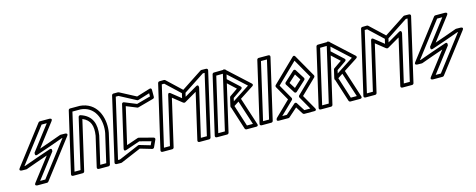

<svg xmlns="http://www.w3.org/2000/svg" viewBox="-37 -1778 6571 2653"><g transform="rotate(-15 3248.0 -451.5)"><path d="M527.8 -771.4H601.8L333.8 -421.9C333.8 -421.9 319.5 -369.6 361.2 -382.8C491.7 -424.3 621.4 -472.7 749.1 -517.9L758.4 -517.8L381 -25H307.1L575 -374.5C575 -374.5 589.4 -426.8 547.6 -413.5C417.1 -372 287.4 -323.6 159.8 -278.4L150.4 -278.6ZM515.5 -821.4C509.1 -821.4 500.5 -817.9 495.6 -811.6L80.5 -269.6C50.6 -230.5 100 -229.4 100 -229.4L163.5 -228.4C166 -228.3 169.4 -228.8 172.2 -229.8C277.5 -267 379.8 -304.9 486.2 -340.8L236.5 -15.2C206.5 24 256.4 25 256.4 25H393.4C399.8 25 408.4 21.6 413.2 15.2L828.3 -526.8C858.2 -565.9 808.9 -567 808.9 -567L745.4 -568C742.9 -568 739.4 -567.5 736.7 -566.6C631.4 -529.3 529.1 -491.4 422.7 -455.6L672.3 -781.2C702.4 -820.3 652.5 -821.4 652.5 -821.4Z M798.9 -25 985.9 -835H1102C1114.5 -833.9 1122.6 -832.8 1132.7 -831C1321.9 -796.6 1376.1 -592.9 1346.4 -431.1L1252.6 -25H1166.9L1258.2 -420.4C1258.3 -421 1258.5 -421.8 1258.6 -422.3C1281.5 -575.4 1246.7 -703.7 1081.6 -757.5C1071.4 -760.8 1054.1 -759.2 1049.5 -739.3L884.6 -25ZM743.1 -5.6C736.5 23 761.4 25 767.5 25H904.5C915.3 25 926.2 17.2 928.9 5.6L1091.9 -700.4C1204.4 -653 1229.1 -564.2 1209.3 -430.7L1111.1 -5.6C1104.5 23 1129.4 25 1135.5 25H1272.5C1283.3 25 1294.2 17.2 1296.9 5.6L1395.3 -420.9C1427.7 -595.4 1371.9 -837.6 1142.7 -880C1130.5 -882.2 1118 -883.9 1105 -884.9C1104.6 -885 1103.7 -885 1103 -885H966C955.3 -885 944.3 -877.2 941.7 -865.6Z M2075.3 -805.2 2075.1 -759.8 1876.9 -705.5 1708.7 -773.9C1701.7 -776.7 1680.9 -782 1674.9 -756.3L1537 -158.9C1537 -158.9 1524.1 -114.1 1569.5 -129.6L1771.5 -198.8L1933.9 -156.6L1910.3 -105.1L1757.7 -150C1752.1 -151.7 1745.7 -151.1 1740.8 -149.1L1448.8 -25.1L1421.4 -25.5L1617.6 -879H1656.2L1889.4 -755.8C1895.4 -752.7 1903.2 -752.4 1908.4 -754ZM2125.4 -838.9C2125.6 -874.2 2095.1 -863.5 2093.1 -862.9L1903.7 -804.9L1674.1 -926.1C1670.7 -927.9 1666.5 -929 1662.4 -929H1597.7C1586.9 -929 1576 -921.1 1573.3 -909.6L1365.7 -6.6C1359.3 21.3 1383.2 23.9 1389.7 24L1453.3 25C1456.4 25 1460.3 24.4 1463.5 23L1752.1 -99.5L1917 -51C1928.5 -47.6 1941.6 -53.3 1946.8 -64.6L1991.8 -162.9C2003 -187.4 1982.4 -195.6 1975.3 -197.5L1776.8 -249.1C1773 -250.1 1767.1 -250.1 1762.4 -248.5L1595.8 -191.5L1717.1 -716.5L1866 -656C1870.5 -654.1 1876.7 -653.5 1882 -655L2106.6 -716.6C2117.3 -719.5 2125 -729.5 2125 -740.6Z M2497.1 -557.6 2514.2 -552.2C2518.1 -552.4 2522 -553.5 2525.4 -555.5L2701.3 -658L2550.7 -5.6C2544.1 23 2568.9 25 2575 25H2712C2722.8 25 2733.7 17.1 2736.4 5.6L2944.4 -897.4C2950.8 -925.3 2926.9 -927.9 2920.4 -928L2856.4 -929C2852.3 -929.1 2846.5 -927.7 2842.3 -924.9L2543.2 -728.7L2337.6 -922.2C2333.7 -925.8 2326.7 -929.1 2320 -929L2255.6 -928C2245.3 -927.8 2234.3 -920.2 2231.6 -908.6L2022.6 -5.6C2016 23 2040.9 25 2047 25H2184C2194.7 25 2205.7 17.2 2208.3 5.6L2363 -664.4ZM2512.8 -688.6 2497.3 -621.4 2363.2 -728.3C2363.2 -728.3 2333.1 -757.1 2323.2 -714.3L2164.1 -25H2078.4L2275.9 -878.3L2310.7 -878.8ZM2562.5 -681.6 2863.3 -878.9 2888.7 -878.5 2692.1 -25H2606.5L2763 -703.1C2763 -703.1 2768.8 -755.3 2726.1 -730.3L2550.1 -627.8Z M3350.9 -25H3265.5L3168.4 -329.4L3237.8 -374.3ZM3385.2 25C3421.1 25 3409.6 -6.1 3409 -7.7L3275.4 -420.7C3265.1 -452.5 3240.6 -435.7 3238 -434L3125.2 -361C3117.2 -355.8 3111.3 -343.7 3114.9 -332.4L3223.4 7.6C3226.4 17 3236.1 25 3247.3 25ZM3175.5 -779.5 3422 -553.4 3177 -394.6 3187.5 -439.9 3317.4 -529.4C3322.5 -533 3341.6 -548.6 3320.2 -568.4L3160.9 -715.5ZM3177.6 -845.4C3143.2 -876.9 3136.3 -832.6 3136.3 -832.6L3109 -712.6C3107.3 -705.2 3109.6 -694.9 3116.4 -688.6L3263.3 -552.9L3151.1 -475.6C3146.1 -472.1 3142.3 -466.7 3140.9 -460.6L3114.4 -345.6C3103.5 -298.3 3152.3 -319 3152.3 -319L3476.3 -529C3504.1 -547 3482.1 -566.2 3479.6 -568.4ZM3129.2 -801.6 2949.9 -25H2855.2L3034.2 -800.3ZM3185 -821.4C3192.3 -853 3164 -852 3160.3 -852L3013.9 -850C3003.6 -849.9 2992.5 -842.2 2989.9 -830.6L2799.4 -5.6C2792.8 23 2817.6 25 2823.8 25H2969.8C2980.5 25 2991.5 17.2 2994.1 5.6Z M3495.9 -25 3682.9 -835H3768.6L3581.6 -25ZM3440.1 -5.6C3433.5 23 3458.4 25 3464.5 25H3601.5C3612.3 25 3623.2 17.2 3625.9 5.6L3824.4 -854.4C3831 -883 3806.2 -885 3800 -885H3663C3652.3 -885 3641.3 -877.2 3638.7 -865.6Z M4089.1 -534.3 4143.1 -448.7 4040.1 -354.4 3986.1 -440ZM4115.4 -586.3C4100.9 -609.3 4082.7 -596.3 4077.4 -591.4L3937 -462.8C3929.1 -455.6 3926 -441.6 3932.7 -431L4013.7 -302.4C4028.3 -279.4 4046.5 -292.5 4051.8 -297.3L4192.2 -425.9C4200.1 -433.1 4203.2 -447.1 4196.5 -457.7ZM4120.1 -778 3794.6 -462.3C3786.1 -454.1 3785.4 -440.6 3790.3 -432L3907.1 -226.6L3692 -17.9C3692 -17.9 3660.7 24.8 3709.3 25L3845.2 25.6C3851.4 25.7 3857.5 23.3 3861.9 19.4L3986.2 -90.4L4051.6 13.3C4056.2 20.6 4064.5 25 4072.8 25H4214.6C4214.6 25 4259.4 28.1 4236.3 -12.4L4119.5 -217.7L4334.6 -426.4C4343.1 -434.7 4343.8 -448.1 4338.9 -456.7L4159.2 -772.5C4157.6 -775.4 4143.8 -801 4120.1 -778ZM4131.7 -719.7 4285.9 -448.8 4070.7 -240.1C4063.6 -233.2 4060.6 -220.1 4066.4 -209.8L4171.6 -25H4086.5L4012.8 -141.9C3998.8 -164.3 3980.8 -152.4 3975.1 -147.4L3835.9 -24.4L3770.8 -24.7L3955.9 -204.2C3963 -211.1 3966 -224.2 3960.2 -234.6L3843.3 -439.9Z M4836.9 -25H4751.5L4654.4 -329.4L4723.8 -374.3ZM4871.2 25C4907.1 25 4895.6 -6.1 4895 -7.7L4761.4 -420.7C4751.1 -452.5 4726.6 -435.7 4724 -434L4611.2 -361C4603.2 -355.8 4597.3 -343.7 4600.9 -332.4L4709.4 7.6C4712.4 17 4722.1 25 4733.3 25ZM4661.5 -779.5 4908 -553.4 4663 -394.6 4673.5 -439.9 4803.4 -529.4C4808.5 -533 4827.6 -548.6 4806.2 -568.4L4646.9 -715.5ZM4663.6 -845.4C4629.2 -876.9 4622.3 -832.6 4622.3 -832.6L4595 -712.6C4593.3 -705.2 4595.6 -694.9 4602.4 -688.6L4749.3 -552.9L4637.1 -475.6C4632.1 -472.1 4628.3 -466.7 4626.9 -460.6L4600.4 -345.6C4589.5 -298.3 4638.3 -319 4638.3 -319L4962.3 -529C4990.1 -547 4968.1 -566.2 4965.6 -568.4ZM4615.2 -801.6 4435.9 -25H4341.2L4520.2 -800.3ZM4671 -821.4C4678.3 -853 4650 -852 4646.3 -852L4499.9 -850C4489.6 -849.9 4478.5 -842.2 4475.9 -830.6L4285.4 -5.6C4278.8 23 4303.6 25 4309.8 25H4455.8C4466.5 25 4477.5 17.2 4480.1 5.6Z M5400.1 -557.6 5417.2 -552.2C5421.1 -552.4 5425 -553.5 5428.4 -555.5L5604.3 -658L5453.7 -5.6C5447.1 23 5471.9 25 5478 25H5615C5625.8 25 5636.7 17.1 5639.4 5.6L5847.4 -897.4C5853.8 -925.3 5829.9 -927.9 5823.4 -928L5759.4 -929C5755.3 -929.1 5749.5 -927.7 5745.3 -924.9L5446.2 -728.7L5240.6 -922.2C5236.7 -925.8 5229.7 -929.1 5223 -929L5158.6 -928C5148.3 -927.8 5137.3 -920.2 5134.6 -908.6L4925.6 -5.6C4919 23 4943.9 25 4950 25H5087C5097.7 25 5108.7 17.2 5111.3 5.6L5266 -664.4ZM5415.8 -688.6 5400.3 -621.4 5266.2 -728.3C5266.2 -728.3 5236.1 -757.1 5226.2 -714.3L5067.1 -25H4981.4L5178.9 -878.3L5213.7 -878.8ZM5465.5 -681.6 5766.3 -878.9 5791.7 -878.5 5595.1 -25H5509.5L5666 -703.1C5666 -703.1 5671.8 -755.3 5629.1 -730.3L5453.1 -627.8Z M6185.8 -771.4H6259.8L5991.8 -421.9C5991.8 -421.9 5977.5 -369.6 6019.2 -382.8C6149.7 -424.3 6279.4 -472.7 6407.1 -517.9L6416.4 -517.8L6039 -25H5965.1L6233 -374.5C6233 -374.5 6247.4 -426.8 6205.6 -413.5C6075.1 -372 5945.4 -323.6 5817.8 -278.4L5808.4 -278.6ZM6173.5 -821.4C6167.1 -821.4 6158.5 -817.9 6153.6 -811.6L5738.5 -269.6C5708.6 -230.5 5758 -229.4 5758 -229.4L5821.5 -228.4C5824 -228.3 5827.4 -228.8 5830.2 -229.8C5935.5 -267 6037.8 -304.9 6144.2 -340.8L5894.5 -15.2C5864.5 24 5914.4 25 5914.4 25H6051.4C6057.8 25 6066.4 21.6 6071.2 15.2L6486.3 -526.8C6516.2 -565.9 6466.9 -567 6466.9 -567L6403.4 -568C6400.9 -568 6397.4 -567.5 6394.7 -566.6C6289.4 -529.3 6187.1 -491.4 6080.7 -455.6L6330.3 -781.2C6360.4 -820.3 6310.5 -821.4 6310.5 -821.4Z"/></g></svg>

Font: Stormning Aesir
Style: Regular
Weight: 400
Designer: Robert Jablonski, Mew Too
Foundry: Cannot Into Space Fonts
Version: Version 0.90